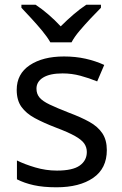

<svg xmlns="http://www.w3.org/2000/svg" viewBox="-20 -786 519 816"><path d="M434 -148Q434 -70 376 -30Q318 10 220 10Q164 10 123.5 1Q83 -8 52 -24V-104Q84 -88 129.5 -74.5Q175 -61 222 -61Q289 -61 319 -82.5Q349 -104 349 -140Q349 -160 338 -176Q327 -192 298.5 -208Q270 -224 217 -244Q165 -264 128 -284Q91 -304 71 -332Q51 -360 51 -404Q51 -472 106.5 -509Q162 -546 252 -546Q301 -546 343.5 -536.5Q386 -527 423 -510L393 -440Q359 -454 322 -464Q285 -474 246 -474Q192 -474 163.5 -456.5Q135 -439 135 -409Q135 -387 148 -371.5Q161 -356 191.5 -341.5Q222 -327 273 -307Q324 -288 360 -268Q396 -248 415 -219.5Q434 -191 434 -148ZM194 -606Q181 -629 159 -655.5Q137 -682 113 -708Q89 -734 71 -753V-766H131Q157 -749 185 -725Q213 -701 238 -674Q265 -701 293 -725Q321 -749 347 -766H409V-753Q390 -734 365.5 -708Q341 -682 318.5 -655.5Q296 -629 284 -606Z"/></svg>

Font: Noto Sans Sora Sompeng
Style: Regular
Weight: 400
Designer: Monotype Design Team. David Williams.
Foundry: Monotype Imaging Inc.
Version: Version 2.101